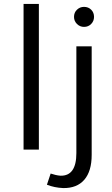

<svg xmlns="http://www.w3.org/2000/svg" viewBox="-20 -762 571 978"><path d="M100 -742H178V0H100ZM238 122Q250 126 262.5 129Q275 132 288 133Q369 135 369 18V-526H447V27Q447 110 409.5 153.5Q372 197 302 196Q257 194 219 179ZM408 -727Q430 -727 444.5 -712.5Q459 -698 459 -676Q459 -655 444.5 -640Q430 -625 408 -625Q387 -625 372 -640Q357 -655 357 -676Q357 -698 372 -712.5Q387 -727 408 -727Z"/></svg>

Font: Alexandria Light
Style: Regular
Weight: 300
Designer: Mohamed Gaber
Foundry: Kief Type Foundry
Version: Version 5.100